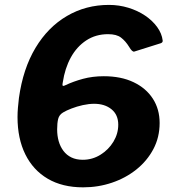

<svg xmlns="http://www.w3.org/2000/svg" viewBox="-20 -771 725 799"><path d="M433.3 -750.6Q475.4 -750.6 514.2 -738.7Q552.9 -726.9 583.8 -706.1Q614.7 -685.2 634.1 -658.4Q653.5 -631.6 657 -602.3Q657.9 -594.5 649.3 -591.2L538.8 -556.4Q530.2 -553.8 517.2 -576.2Q502.5 -600.1 483.8 -614.4Q465.2 -628.8 429.7 -628.8Q378.4 -628.8 338.9 -602.8Q299.4 -576.8 274.7 -531.8Q250.1 -486.9 241.3 -428.5Q240.3 -424.2 240.2 -421.6Q240 -419.1 240 -417.1Q240 -414.2 242.8 -413.6Q245.5 -413.1 252.3 -416.5Q285.5 -432.2 325.4 -443Q365.3 -453.8 411.8 -453.8Q483.9 -453.8 535.9 -428.9Q588 -404 616.1 -360.3Q644.3 -316.6 644.3 -259.3Q644.3 -199.7 618.3 -150.6Q592.3 -101.6 547.7 -65.8Q503 -30 445.8 -10.7Q388.7 8.6 326 8.6Q239.6 8.6 178.7 -27.2Q117.8 -63 85.3 -128.8Q52.9 -194.5 52.9 -284Q52.9 -302.7 54.6 -322.5Q56.2 -342.3 58.8 -363.6Q75.8 -485.3 127.7 -571.8Q179.6 -658.3 258.5 -704.4Q337.3 -750.6 433.3 -750.6ZM371.7 -339.1Q350 -339.1 324.8 -333.6Q299.6 -328 277.7 -319.5Q255.8 -311.1 242.4 -302.9Q226.2 -293.2 222 -275.9Q217.8 -258.5 217.8 -232.5Q217.8 -206.4 224.2 -183.6Q230.7 -160.8 244 -143.1Q257.3 -125.4 277.3 -115.8Q297.3 -106.1 324.5 -106.1Q364.6 -106.1 398.2 -127.1Q431.8 -148 452 -181.3Q472.1 -214.7 472.1 -252Q472.1 -293.3 444.1 -316.2Q416.1 -339.1 371.7 -339.1Z"/></svg>

Font: Libre Franklin Thin
Style: Italic
Weight: 100
Italic angle: -8°
Designer: Pablo Impallari, Rodrigo Fuenzalida, Nhung Nguyen
Foundry: Impallari Type
Version: Version 3.000